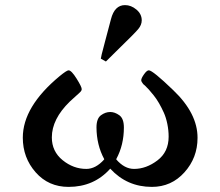

<svg xmlns="http://www.w3.org/2000/svg" viewBox="-20 -731 868 756"><path d="M69.8 -189Q69.8 -311 214.8 -431.2Q242.7 -454.1 250 -454.1Q261.2 -454.1 281.5 -421.6Q301.8 -389.2 301.8 -379.9Q301.8 -375 297.4 -370.1Q293 -365.2 279.5 -353.5Q266.1 -341.8 254.9 -331.1Q184.1 -262.2 184.1 -189.9Q184.1 -134.8 226.6 -100.3Q269 -65.9 319.8 -65.9Q356.9 -65.9 390.1 -103V-105Q360.4 -160.2 359.9 -229Q359.9 -264.2 377.4 -277.1Q395 -290 414.1 -290Q432.1 -290 450 -277.1Q467.8 -264.2 467.8 -229Q467.8 -160.2 438 -105V-103Q470.2 -65.9 507.8 -65.9Q555.7 -65.9 599.9 -99.4Q644 -132.8 644 -192.9Q644 -217.8 638.9 -242.9Q633.8 -268.1 625 -287.6Q616.2 -307.1 606.2 -324.5Q596.2 -341.8 585.2 -355.5Q574.2 -369.1 566.2 -378.2Q558.1 -387.2 550.8 -394L543.9 -399.9Q536.1 -409.7 536.1 -415Q536.1 -422.9 547.1 -438.5Q558.1 -454.1 565.9 -454.1Q581.1 -454.1 662.1 -376Q758.3 -284.2 757.8 -188Q757.8 -109.9 706.3 -52.5Q654.8 4.9 578.1 4.9Q480 4.9 414.1 -66.9Q350.1 4.9 250 4.9Q170.9 4.9 120.4 -52.5Q69.8 -109.9 69.8 -189ZM377 -500Q377.9 -506.8 380.4 -516.8Q382.8 -526.9 393.3 -566.4Q403.8 -606 417 -655.8Q431.2 -710.9 472.2 -710.9Q496.1 -710.9 517.1 -693.4Q538.1 -675.8 538.1 -650.9Q538.1 -632.8 523.9 -616Q509.8 -599.1 442.9 -534.2Q414.1 -506.3 397 -488.8Z"/></svg>

Font: CMU Serif
Style: Bold
Weight: 700
Version: Version 0.7.0